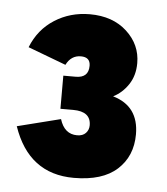

<svg xmlns="http://www.w3.org/2000/svg" viewBox="-40 -910 441 508"><g transform="rotate(5 180.5 -655.5)"><path d="M174 -438Q54 -438 12 -561L127 -590Q139 -551 173 -551Q188 -551 196 -559.5Q204 -568 204 -580Q204 -617 157 -617H123V-705H156Q190 -705 190 -737Q190 -760 165 -760Q139 -760 126 -734L25 -772Q44 -820 85.5 -846.5Q127 -873 179 -873Q240 -873 277.5 -838.5Q315 -804 315 -755Q315 -722 299 -698Q283 -674 259 -662Q328 -642 328 -567Q328 -509 289 -473.5Q250 -438 174 -438Z"/></g></svg>

Font: Overpass Heavy
Style: Regular
Weight: 900
Designer: Delve Withrington, Thomas Jockin
Foundry: Delve Fonts
Version: Version 3.000;DELV;Overpass